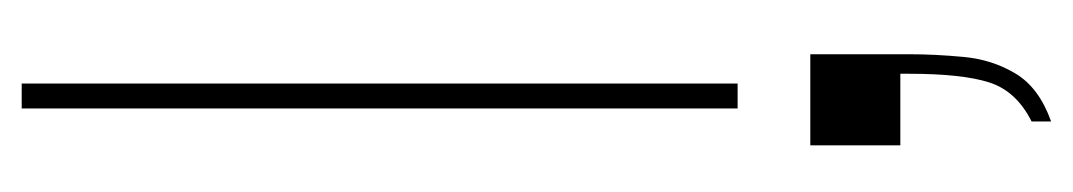

<svg xmlns="http://www.w3.org/2000/svg" viewBox="-426 -274 989 177"><g transform="rotate(-90 68.5 -185.5)"><path d="M57 0V-660H80V0ZM45 289V271Q73 257 81 232Q89 207 89 158V150H23V67H107V158Q107 182 104.5 208.5Q102 235 89 256.5Q76 278 45 289Z"/></g></svg>

Font: Lil Grotesk Thin
Style: Regular
Weight: 100
Designer: Bastien Sozeau
Foundry: NBR — Bastien Sozeau
Version: Version 3.003; ttfautohint (v1.8.4.7-5d5b);gftools[0.9.33]